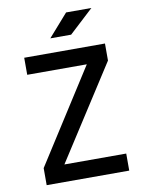

<svg xmlns="http://www.w3.org/2000/svg" viewBox="-96 -961 779 1029"><g transform="rotate(-10 293.0 -447.0)"><path d="M73.2 0V-92.8L397.5 -600.6H73.2V-693.4H512.7V-600.6L186 -92.8H522.5V0ZM229 -771.5 336.4 -893.6H474.1L342.3 -771.5Z"/></g></svg>

Font: CaskaydiaCove NFP
Style: Regular
Weight: 400
Designer: Aaron Bell
Foundry: Saja Typeworks
Version: Version 2111.001; VTT 6.35;Nerd Fonts 3.1.1